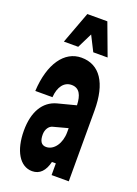

<svg xmlns="http://www.w3.org/2000/svg" viewBox="-165 -935 729 1019"><g transform="rotate(20 200.0 -426.0)"><path d="M258 -66V0H355V-400C355 -555 298 -640 195 -640C99 -640 32 -546 24 -390H121C125 -450 153 -486 195 -486C217 -486 233 -477 243 -460C252 -445 257 -423 258 -394L154 -367C81 -347 39 -279 39 -172C39 -60 83 16 153 16C196 16 223 -13 236 -66ZM258 -242C258 -180 224 -130 179 -130C152 -130 140 -150 140 -186C140 -215 155 -238 176 -243L258 -265ZM158 -688 200 -773 243 -688H324L257 -868H144L77 -688Z"/></g></svg>

Font: Yard Headline
Style: Regular
Weight: 400
Monospace: yes
Designer: Roman Shamin
Foundry: Evil Martians
Version: Version 1.000